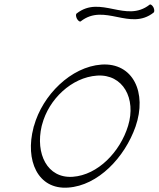

<svg xmlns="http://www.w3.org/2000/svg" viewBox="-20 -839 720 871"><path d="M346 -742C454 -827 569 -697 677 -782C681 -785 681 -796 676 -806C671 -815 663 -821 659 -818C551 -733 436 -863 328 -778C323 -775 324 -764 329 -754C334 -745 342 -739 346 -742ZM289 12C425 3 546 -125 595 -265C648 -418 584 -556 440 -546C302 -536 173 -408 134 -267C133 -265 132 -263 132 -260C93 -112 151 22 289 12ZM169 -267C170 -269 170 -270 171 -274C201 -389 305 -488 420 -496C538 -504 599 -392 561 -268C525 -150 424 -45 310 -37C194 -29 140 -142 169 -267Z"/></svg>

Font: Nupuram Thin Italic
Style: Regular
Weight: 100
Designer: Santhosh Thottingal (santhosh.thottingal@gmail.com)
Foundry: SMC
Version: Version 1.000